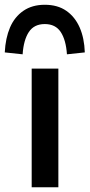

<svg xmlns="http://www.w3.org/2000/svg" viewBox="-46 -786 376 806"><path d="M87 0V-498H199V0ZM49 -558 -26 -566Q-23 -626 -4 -670.5Q15 -715 52 -740.5Q89 -766 142 -766Q196 -766 232.5 -740.5Q269 -715 288.5 -670.5Q308 -626 310 -566L235 -558Q231 -618 209 -651.5Q187 -685 142 -685Q97 -685 75 -651.5Q53 -618 49 -558Z"/></svg>

Font: Nunito Sans 7pt SemiBold
Style: Regular
Weight: 600
Designer: Vernon Adams
Foundry: Vernon Adams
Version: Version 3.101;gftools[0.9.27]